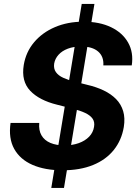

<svg xmlns="http://www.w3.org/2000/svg" viewBox="-20 -847 694 967"><path d="M238.3 99.6 391.6 -827.1H455.6L302.2 99.6ZM294.9 10.7Q206.5 10.7 143.8 -16.6Q81.1 -43.9 51.5 -97.2Q22 -150.4 33.2 -228H177.7Q174.3 -190.4 189 -165.3Q203.6 -140.1 233.4 -127.4Q263.2 -114.7 304.7 -114.7Q344.7 -114.7 376.7 -126.2Q408.7 -137.7 429 -158.7Q449.2 -179.7 453.6 -208Q458 -232.4 446.3 -249.3Q434.6 -266.1 408.7 -278.3Q382.8 -290.5 343.3 -300.3L267.1 -319.8Q177.7 -341.8 132.1 -389.9Q86.4 -438 99.6 -519.5Q110.4 -585 151.6 -634Q192.9 -683.1 256.8 -710.4Q320.8 -737.8 400.4 -737.8Q481.4 -737.8 539.3 -710Q597.2 -682.1 625.2 -632.6Q653.3 -583 643.6 -517.6H500.5Q503.4 -562.5 474.1 -587.6Q444.8 -612.8 388.7 -612.8Q350.6 -612.8 321.5 -601.8Q292.5 -590.8 274.9 -571.3Q257.3 -551.8 252.9 -527.3Q249 -501.5 261.5 -483.9Q273.9 -466.3 298.8 -455.1Q323.7 -443.8 355.5 -436L418.9 -419.9Q465.3 -409.2 502.4 -391.4Q539.6 -373.5 564.7 -347.9Q589.8 -322.3 600.3 -287.4Q610.8 -252.4 603.5 -207Q592.3 -140.6 553 -91.6Q513.7 -42.5 448.5 -15.9Q383.3 10.7 294.9 10.7Z"/></svg>

Font: Inter 17pt
Style: Bold Italic
Weight: 700
Italic angle: -9.3988°
Version: Version 4.001;git-66647c0bb